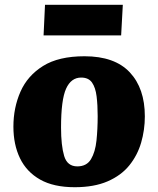

<svg xmlns="http://www.w3.org/2000/svg" viewBox="-20 -766 661 802"><path d="M292 16Q204 16 147.5 -16Q91 -48 63.5 -105Q36 -162 36 -237Q36 -316 65.5 -383Q95 -450 160 -490.5Q225 -531 333 -531Q459 -531 522 -464Q585 -397 585 -280Q585 -223 569.5 -170Q554 -117 520 -75Q486 -33 429.5 -8.5Q373 16 292 16ZM303 -71Q342 -71 360 -101Q378 -131 383 -179Q388 -227 388 -281Q388 -327 383.5 -363.5Q379 -400 364.5 -421Q350 -442 319 -442Q277 -442 256 -395.5Q235 -349 235 -233Q235 -158 248 -114.5Q261 -71 303 -71ZM168 -746H493L486 -618H162Z"/></svg>

Font: Literata 12pt ExtraBold
Style: Italic
Weight: 800
Italic angle: -2°
Designer: Latin by Veronika Burian and Jose Scaglione. Greek by Irene Vlachou. Cyrillic by Vera Evstafieva
Foundry: TypeTogether
Version: Version 3.002